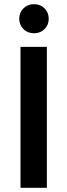

<svg xmlns="http://www.w3.org/2000/svg" viewBox="-20 -898 322 918"><path d="M142.5 -878Q173 -878 193 -858Q213 -838 213 -808.5Q213 -779 193 -759Q173 -739 142.5 -739Q112 -739 92 -759Q72 -779 72 -808.5Q72 -838 92 -858Q112 -878 142.5 -878ZM204 0H78V-674H204Z"/></svg>

Font: Hind Colombo SemiBold
Style: Regular
Weight: 600
Designer: Jyotish Sonowal, Aditi Pimprikar
Foundry: Indian Type Foundry
Version: Version 1.000;PS 1.0;hotconv 1.0.86;makeotf.lib2.5.63406; tt